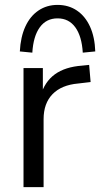

<svg xmlns="http://www.w3.org/2000/svg" viewBox="-20 -764 409 784"><path d="M76 0V-486H155V-371H145Q162 -430 204 -460.5Q246 -491 315 -496L344 -499L350 -429L299 -423Q231 -417 194.5 -379.5Q158 -342 158 -277V0ZM112 -549 61 -554Q64 -613 83.5 -655.5Q103 -698 137 -721Q171 -744 215 -744Q260 -744 294 -721Q328 -698 347.5 -655.5Q367 -613 369 -554L318 -549Q314 -616 287.5 -652.5Q261 -689 215 -689Q169 -689 142.5 -652.5Q116 -616 112 -549Z"/></svg>

Font: NunitoSans1
Style: Book
Weight: 400
Designer: Vernon Adams
Foundry: Vernon Adams
Version: Version 3.101;gftools[0.9.27]